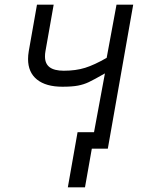

<svg xmlns="http://www.w3.org/2000/svg" viewBox="-20 -570 640 828"><path d="M314.5 0H385.5L432.5 -253.5Q384.5 -226 362.8 -215.8Q341 -205.5 316 -200.8Q291 -196 249 -196Q178 -196 139.5 -227Q101 -258 101 -315.5Q101 -331 104 -349L139.5 -550H211.5L176 -349Q174 -338.5 174 -326.5Q174 -295 194.2 -280Q214.5 -265 255 -265Q307 -265 347 -277.5Q387 -290 440 -320.5L482.5 -550H554.5L445 71H376L346.5 238H272.5Z"/></svg>

Font: JuliaMono
Style: Italic
Weight: 400
Italic angle: -9°
Monospace: yes
Designer: cormullion
Foundry: corm
Version: Version 0.057; ttfautohint (v1.8.4)